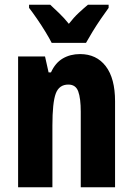

<svg xmlns="http://www.w3.org/2000/svg" viewBox="-20 -786 558 806"><path d="M316 -559Q385 -559 424 -508Q463 -457 463 -361V0H319V-317Q319 -373 308.5 -402Q298 -431 267 -431Q228 -431 214 -393Q200 -355 200 -259V0H56V-549H169L184 -482H194Q212 -522 243.5 -540.5Q275 -559 316 -559ZM197 -606Q188 -624 171 -652Q154 -680 135 -707.5Q116 -735 102 -753V-766H191Q206 -752 227.5 -731.5Q249 -711 269 -686Q290 -713 310.5 -732Q331 -751 349 -766H436V-753Q422 -734 403.5 -707Q385 -680 368.5 -653Q352 -626 341 -606Z"/></svg>

Font: Noto Sans Gujarati ExtraCondensed ExtraBold
Style: Regular
Weight: 800
Width: 2
Designer: Jelle Bosma - Monotype Design Team, Universal Thirst
Foundry: Monotype Imaging Inc.
Version: Version 2.106; ttfautohint (v1.8.4.7-5d5b)